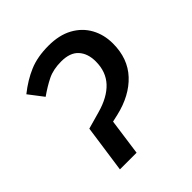

<svg xmlns="http://www.w3.org/2000/svg" viewBox="-154 -644 750 750"><g transform="rotate(-45 220.5 -269.5)"><path d="M175.9 0H83.9L111.9 -197.1L182.6 -217Q247.5 -235 281.5 -271.4Q315.5 -307.9 315.5 -364.8Q315.5 -408.7 292 -434.6Q268.6 -460.5 219.8 -460.5Q176 -460.5 144.5 -445.1Q113.1 -429.6 79.2 -405.6L32.9 -466Q76.9 -501.1 122 -520.1Q167.1 -539.1 228.1 -539.1Q287.2 -539.1 328.3 -516.6Q369.3 -494.1 390.9 -455.1Q412.5 -416 412.5 -367Q412.5 -284 363.1 -231Q313.7 -178.1 227.9 -158L196.9 -151Z"/></g></svg>

Font: Fira Sans Variable
Style: Italic
Weight: 397
Italic angle: -8°
Designer: Carrois Corporate & Edenspiekermann AG
Foundry: Carrois Corporate GbR & Edenspiekermann AG
Version: Version 4.202